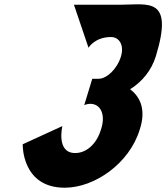

<svg xmlns="http://www.w3.org/2000/svg" viewBox="-20 -862 777 897"><path d="M393.5 -639C393.5 -639 422.6 -689 498.5 -689C537.1 -689 561.2 -651 545 -598C526.7 -538 477.5 -494 441 -494H411.1L373.5 -371C373.5 -371 387 -377 401.6 -377C449.7 -377 475.6 -327 451.4 -256C430 -186 381.6 -147 331.3 -147C240.9 -147 271.4 -273 271.4 -273L86.1 -188C86.1 -188 80 15 282.5 15C421.6 15 584.3 -98 632.6 -256C661.7 -343 640 -406 587.9 -445C643.6 -480 687.5 -532 708.3 -600C793.6 -879 670.3 -840 546.1 -840H325.4Z"/></svg>

Font: Hussar
Style: BdSuprConOblThree
Weight: 700
Foundry: Cannot Into Space Fonts
Version: Version 2.00